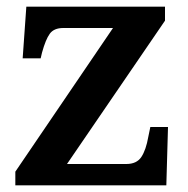

<svg xmlns="http://www.w3.org/2000/svg" viewBox="-20 -556 563 576"><path d="M26 0V-41L319 -472H170Q142 -472 129.5 -455Q117 -438 106 -398L102 -381H48L59 -536H475V-494L181 -64H359Q390 -64 404 -85Q418 -106 425 -146L431 -175H484L479 0Z"/></svg>

Font: Noto Serif Tibetan SemiBold
Style: Regular
Weight: 600
Designer: Monotype Design Team
Foundry: Monotype Imaging Inc.
Version: Version 2.103; ttfautohint (v1.8.4.7-5d5b)